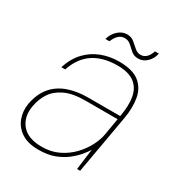

<svg xmlns="http://www.w3.org/2000/svg" viewBox="-157 -744 805 863"><g transform="rotate(30 246.0 -312.5)"><path d="M166 12Q112 12 78.5 -10Q45 -32 31.5 -68Q18 -104 25 -145Q36 -201 65 -235.5Q94 -270 139.5 -286.5Q185 -303 242 -303H410Q421 -362 413.5 -404.5Q406 -447 375.5 -470.5Q345 -494 287 -494Q212 -494 163 -461.5Q114 -429 91 -361H71Q88 -414 120 -447.5Q152 -481 194.5 -497Q237 -513 284 -513Q354 -513 389 -485.5Q424 -458 432.5 -411Q441 -364 431 -306L377 0H361L375 -108Q367 -94 350.5 -74Q334 -54 308.5 -34Q283 -14 248.5 -1Q214 12 166 12ZM173 -7Q221 -7 259 -25.5Q297 -44 325 -73Q353 -102 370 -135Q387 -168 392 -197L407 -285H240Q175 -285 135 -266Q95 -247 74.5 -216Q54 -185 47 -145Q36 -85 68.5 -46Q101 -7 173 -7ZM179 -570Q187 -599 208 -618Q229 -637 254 -637Q276 -637 291 -624.5Q306 -612 320 -599.5Q334 -587 351 -587Q368 -587 380.5 -599Q393 -611 400 -633H420Q415 -606 395.5 -586.5Q376 -567 350 -567Q328 -567 313.5 -579.5Q299 -592 285.5 -604.5Q272 -617 253 -617Q236 -617 222.5 -605Q209 -593 200 -570Z"/></g></svg>

Font: DM Sans 17pt Thin
Style: Italic
Weight: 250
Italic angle: -10°
Version: Version 4.004;gftools[0.9.30]